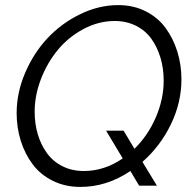

<svg xmlns="http://www.w3.org/2000/svg" viewBox="-20 -735 761 760"><path d="M698.2 -420.9Q698.2 -329.1 656.5 -242.9Q614.7 -156.7 543.9 -94.2L601.1 0H530.8L496.1 -58.1Q403.3 4.9 297.9 4.9Q237.8 4.9 189 -19.3Q140.1 -43.5 109.4 -84.5Q78.6 -125.5 62.3 -177.5Q45.9 -229.5 45.9 -287.1Q45.9 -368.2 79.6 -446.8Q113.3 -525.4 168.2 -584Q223.1 -642.6 297.1 -678.7Q371.1 -714.8 448.2 -714.8Q508.3 -714.8 556.9 -690.2Q605.5 -665.5 635.7 -624Q666 -582.5 682.1 -530.3Q698.2 -478 698.2 -420.9ZM312 -58.1Q393.1 -58.1 465.8 -107.9L399.9 -217.8H469.2L512.2 -146Q565.9 -198.7 596.9 -270.8Q627.9 -342.8 627.9 -416Q627.9 -463.4 615.5 -505.6Q603 -547.9 579.6 -580.8Q556.2 -613.8 518.6 -632.8Q481 -651.9 434.1 -651.9Q370.1 -651.9 310.5 -620.1Q251 -588.4 209 -537.6Q167 -486.8 142.1 -422.1Q117.2 -357.4 117.2 -293Q117.2 -245.1 129.6 -203.4Q142.1 -161.6 165.8 -128.9Q189.5 -96.2 227.1 -77.1Q264.6 -58.1 312 -58.1Z"/></svg>

Font: Rawline
Style: Italic
Weight: 400
Italic angle: -12°
Designer: Matt McInerney, Pablo Impallari, Rodrigo Fuenzalida
Foundry: Matt McInerney, Pablo Impallari, Rodrigo Fuenzalida
Version: Version 4.020;PS 004.020;hotconv 1.0.88;makeotf.lib2.5.64775